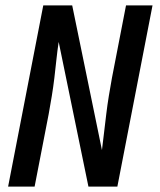

<svg xmlns="http://www.w3.org/2000/svg" viewBox="-20 -690 590 710"><path d="M108 0H10L140 -670H247L357 -135Q361 -168 365 -201.5Q369 -235 373 -268.5Q377 -302 382.5 -335.5Q388 -369 394 -402L446 -670H544L414 0H307L197 -535Q192 -502 188.5 -468.5Q185 -435 181 -401.5Q177 -368 171.5 -334.5Q166 -301 160 -268Z"/></svg>

Font: Lode Dark
Style: Bold Italic
Weight: 700
Italic angle: -11°
Monospace: yes
Designer: Belleve Invis
Foundry: Belleve Invis
Version: Version 29.2.0; ttfautohint (v1.8.3)